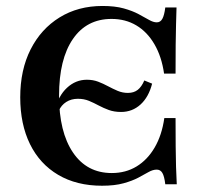

<svg xmlns="http://www.w3.org/2000/svg" viewBox="-20 -602 666 634"><path d="M379.8 -232.3Q357.3 -232.3 339.5 -238.7Q321.8 -245.2 306 -253.6Q290.3 -262.1 273.8 -269Q257.3 -275.8 237.1 -275.8Q215.3 -275.8 198.8 -265.3Q182.3 -254.8 174.2 -236.3L162.9 -241.1Q172.6 -285.5 201.2 -312.1Q229.8 -338.7 266.9 -338.7Q287.1 -338.7 304 -332.3Q321 -325.8 336.7 -317.3Q352.4 -308.9 368.5 -302Q384.7 -295.2 402.4 -295.2Q421.8 -295.2 434.7 -305.2Q447.6 -315.3 456.5 -336.3L482.3 -325.8Q471 -281.5 444 -256.9Q416.9 -232.3 379.8 -232.3ZM316.9 11.3Q233.1 11.3 172.2 -24.6Q111.3 -60.5 79 -126.2Q46.8 -191.9 46.8 -280.6Q46.8 -371 81 -438.7Q115.3 -506.5 176.6 -544.4Q237.9 -582.3 318.5 -582.3Q359.7 -582.3 388.7 -574.2Q417.7 -566.1 437.9 -555.2Q458.1 -544.4 472.2 -536.3Q486.3 -528.2 497.6 -528.2Q509.7 -528.2 516.1 -539.9Q522.6 -551.6 525.8 -577.4H562.9Q562.1 -550 561.3 -521Q560.5 -491.9 560.1 -453.6Q559.7 -415.3 559.7 -358.9H521.8Q513.7 -415.3 489.9 -456Q466.1 -496.8 430.2 -518.1Q394.4 -539.5 348.4 -539.5Q266.1 -539.5 220.6 -473Q175 -406.5 175 -286.3Q175 -166.1 221 -98.4Q266.9 -30.6 349.2 -30.6Q395.2 -30.6 431 -52.4Q466.9 -74.2 490.7 -114.9Q514.5 -155.6 522.6 -212.1H559.7Q559.7 -158.1 560.1 -119.4Q560.5 -80.6 561.3 -51.2Q562.1 -21.8 563.7 6.5H525.8Q522.6 -20.2 516.1 -31Q509.7 -41.9 497.6 -41.9Q484.7 -41.9 470.6 -33.9Q456.5 -25.8 436.7 -15.3Q416.9 -4.8 387.9 3.2Q358.9 11.3 316.9 11.3Z"/></svg>

Font: Playfair 9pt
Style: Bold
Weight: 700
Designer: Claus Eggers Sørensen
Foundry: Claus Eggers Sørensen
Version: Version 2.203